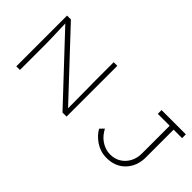

<svg xmlns="http://www.w3.org/2000/svg" viewBox="-7 -1281 1872 1872"><g transform="rotate(45 929.0 -345.0)"><path d="M175 0V-700H228L832 -56L822 -30Q821 -44 821 -86Q821 -128 820.5 -181.5Q820 -235 819.5 -286.5Q819 -338 819 -375Q819 -412 818 -417V-700H868V0H812L211 -640L217 -668Q217 -658 217.5 -628Q218 -598 219.5 -558Q221 -518 222.5 -475.5Q224 -433 224.5 -397.5Q225 -362 225 -344V0ZM1428 10Q1382 10 1343 -3Q1304 -16 1272 -38Q1240 -60 1215 -87Q1190 -114 1176 -141L1215 -182Q1231 -152 1252.5 -125.5Q1274 -99 1303 -79.5Q1332 -60 1363.5 -49.5Q1395 -39 1429 -39Q1492 -39 1540 -69Q1588 -99 1615 -150Q1642 -201 1642 -264V-648H1478V-700H1813V-648H1696V-261Q1696 -207 1678 -157.5Q1660 -108 1625 -70Q1590 -32 1541 -11Q1492 10 1428 10Z"/></g></svg>

Font: Lexend Tera ExtraLight
Style: Regular
Weight: 250
Designer: Bonnie Shaver-Troup, Thomas Jockin
Foundry: Lexend
Version: Version 1.007